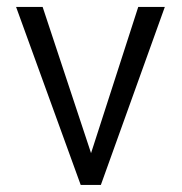

<svg xmlns="http://www.w3.org/2000/svg" viewBox="-20 -541 524 554"><path d="M249.5 -120.1 378.9 -521H455.6L271 -7.3H212.9L26.4 -521H103L235.8 -120.1L242.7 -99.1Z"/></svg>

Font: Vazir Light
Style: Light
Weight: 300
Designer: Saber Rastikerdar
Foundry: Saber Rastikerdar
Version: Version 30.0.0